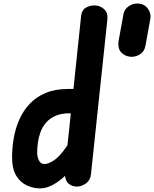

<svg xmlns="http://www.w3.org/2000/svg" viewBox="-20 -1034 854 1064"><path d="M201.5 10Q165.5 10 129.8 -6Q94 -22 70.5 -59.5Q47 -97 47 -161.5Q47 -214.5 56.2 -268.5Q65.5 -322.5 87 -371.2Q108.5 -420 144.2 -458.2Q180 -496.5 232.8 -518.8Q285.5 -541 358 -541H387L429.5 -945.5Q433 -978 455 -991Q477 -1004 502 -1004Q534.5 -1004 556.8 -983.5Q579 -963 575 -926L484 -67.5Q480.5 -34.5 455.8 -17.2Q431 0 406 0Q383.5 0 364.2 -13.2Q345 -26.5 341 -55L340.5 -59.5Q310.5 -30.5 274 -10.2Q237.5 10 201.5 10ZM226.5 -125Q248 -125 280.2 -146.2Q312.5 -167.5 354 -229.5L372.5 -406H364.5Q317.5 -406 285.8 -391.5Q254 -377 234 -353Q214 -329 203.8 -300.2Q193.5 -271.5 189.8 -242.2Q186 -213 186 -188.5Q186 -164 196 -144.5Q206 -125 226.5 -125ZM701.5 -719.5Q670 -723.5 651.2 -744.2Q632.5 -765 636.5 -803L663.5 -951.5Q668 -982 691.5 -998.2Q715 -1014.5 740 -1014.5Q778 -1014.5 798.5 -987.2Q819 -960 813 -929L786 -780.5Q780 -747.5 754.5 -732.2Q729 -717 701.5 -719.5Z"/></svg>

Font: Edu NSW ACT Hand
Style: Regular
Weight: 400
Designer: Tina and Corey Anderson, Eben Sorkin, Mirko Velimirovic
Foundry: Sorkin Type Co.
Version: Version 2.000